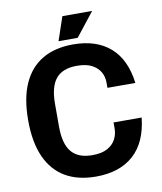

<svg xmlns="http://www.w3.org/2000/svg" viewBox="-93 -932 856 1016"><g transform="rotate(-10 334.5 -423.5)"><path d="M341 10Q244 10 176.5 -29.5Q109 -69 73.5 -148Q38 -227 38 -345Q38 -464 73.5 -542.5Q109 -621 176.5 -660.5Q244 -700 341 -700Q466 -700 540.5 -635Q615 -570 631 -442H481V-472Q481 -501 467 -526.5Q453 -552 422.5 -568.5Q392 -585 341 -585Q265 -585 229 -542Q193 -499 193 -406V-284Q193 -192 229 -148.5Q265 -105 341 -105Q392 -105 422.5 -122Q453 -139 467 -166Q481 -193 481 -223V-256H632Q618 -124 543 -57Q468 10 341 10ZM269 -730 312 -857H472L372 -730Z"/></g></svg>

Font: Mozilla Headline ExtraLight
Style: Regular
Weight: 200
Designer: Studio DRAMA
Foundry: Studio DRAMA
Version: Version 1.000